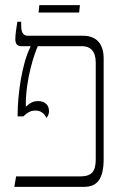

<svg xmlns="http://www.w3.org/2000/svg" viewBox="-20 -732 476 752"><path d="M131 -683H290L293 -712H134ZM36 0H308C358 0 386 -27 386 -110V-503C386 -560 358 -592 305 -592H89C71 -592 63 -605 63 -631V-647H48C44 -623 40 -595 40 -580C40 -561 46 -551 65 -551H100V-550C65 -482 49 -359 49 -281V-276H71C87 -290 98 -299 119 -299C139 -299 154 -288 162 -270C168 -278 172 -286 172 -296C172 -322 155 -336 129 -336C108 -336 97 -328 81 -314V-321C81 -423 115 -523 128 -551H303C333 -551 355 -532 355 -487V-110C355 -61 341 -41 292 -41H43Z"/></svg>

Font: Noto Serif Hebrew Condensed ExtraLight
Style: Regular
Weight: 200
Width: 3
Designer: Monotype Design Team
Foundry: Monotype Imaging Inc.
Version: Version 2.004